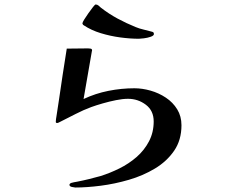

<svg xmlns="http://www.w3.org/2000/svg" viewBox="-20 -783 1040 857"><path d="M790 -224Q790 -264 771 -295Q752 -326 720.5 -347Q689 -368 652 -378.5Q615 -389 580 -389Q522 -389 464 -377.5Q406 -366 353 -341L390 -554Q390 -555 390.5 -556Q391 -557 391 -558Q391 -565 384 -566Q377 -567 373 -567L278 -566Q269 -508 260 -451Q251 -394 243 -336L232 -264Q231 -258 230 -251.5Q229 -245 229 -239Q229 -234 235 -234Q239 -234 243 -236.5Q247 -239 250 -240Q284 -257 318 -274.5Q352 -292 387 -305Q409 -313 438.5 -321.5Q468 -330 498 -336Q528 -342 551 -342Q596 -342 631 -315.5Q666 -289 666 -241Q666 -192 645 -152Q624 -112 589.5 -82Q555 -52 512.5 -31Q470 -10 428 3Q403 10 376.5 16.5Q350 23 324 28Q317 29 310 30.5Q303 32 296 34Q290 38 290 42Q290 49 301 51.5Q312 54 316 54Q367 54 429.5 46Q492 38 555.5 19.5Q619 1 672 -31Q725 -63 757.5 -110.5Q790 -158 790 -224ZM667 -631Q667 -637 664 -639Q661 -641 656 -642Q639 -647 621 -651Q603 -655 586 -662Q544 -679 505 -700Q466 -721 430 -749Q426 -753 420 -758Q414 -763 407 -763Q404 -763 395 -751.5Q386 -740 375 -724.5Q364 -709 356 -696Q348 -683 348 -679Q348 -675 350 -674Q350 -672 354 -670Q387 -648 429.5 -635Q472 -622 516.5 -616Q561 -610 600 -610Q606 -610 622.5 -612Q639 -614 653 -619Q667 -624 667 -631Z"/></svg>

Font: UoqMunThenKhung
Style: Regular
Weight: 400
Designer: Font-Kai, 金井和夫, 宇文滿月
Foundry: Kazuo Kanai, Moonlit Owen
Version: Version 1.197